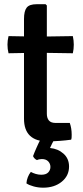

<svg xmlns="http://www.w3.org/2000/svg" viewBox="-20 -667 394 912"><path d="M94 -577Q94 -614.5 106.8 -630.8Q119.5 -647 154 -647H196.5L202.5 -641V-126.5Q202.5 -106.5 212.2 -94.8Q222 -83 244.5 -83H311.5Q320.5 -57.5 320.5 -27.5Q320.5 -21.5 320.2 -15Q320 -8.5 318 -3.5Q293 0 263.2 2.2Q233.5 4.5 204 4.5Q150.5 4.5 122.2 -22.5Q94 -49.5 94 -103.5ZM326 -495.5Q330.5 -474.5 330.5 -455Q330.5 -434 326 -414L159 -416.5L20.5 -414Q15.5 -434 15.5 -455Q15.5 -474.5 20.5 -495.5L160.5 -493ZM137 74.5Q143 58 153.8 33.8Q164.5 9.5 173 -6H239.5Q234.5 1 227.8 14.2Q221 27.5 217.5 36Q255.5 39.5 281.8 63Q308 86.5 308 124Q308 168 273.2 196.2Q238.5 224.5 185 224.5Q161.5 224.5 139.8 218.5Q118 212.5 105.5 204Q106.5 189 112.2 174.5Q118 160 126.5 149.5Q136 155 149.2 159Q162.5 163 176 163Q198.5 163 209 152Q219.5 141 219.5 126Q219.5 110.5 209 99.5Q198.5 88.5 178.5 88.5Q172.5 88.5 166.5 89.8Q160.5 91 155.5 93.5Q142 87 137 74.5Z"/></svg>

Font: Signika Negative Light Medium
Style: Regular
Weight: 500
Version: Version 2.001